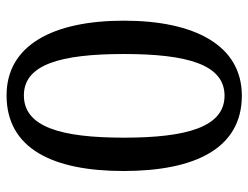

<svg xmlns="http://www.w3.org/2000/svg" viewBox="-108 -656 774 599"><g transform="rotate(-90 279.5 -357.0)"><path d="M280 10C437 10 514 -137 514 -358C514 -580 437 -724 281 -724C115 -724 45 -580 45 -359C45 -137 115 10 280 10ZM280 -44C183 -44 149 -160 149 -358C149 -556 183 -670 281 -670C377 -670 410 -556 410 -358C410 -160 377 -44 280 -44Z"/></g></svg>

Font: Noto Fangsong KSS Vertical
Style: Regular
Weight: 400
Designer: LIU Zhao, ZHANG Congyu, Kushim JIANG
Foundry: Guyu Beijing Co. Ltd.
Version: Version 1.000;November 16, 2022;FontCreator 11.5.0.2427 64-b